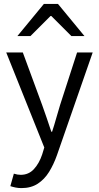

<svg xmlns="http://www.w3.org/2000/svg" viewBox="-20 -755 507 984"><path d="M90 209Q74 209 59.5 206Q45 203 33 199L51 135Q60 138 69 139.5Q78 141 86 141Q127 141 154 111.5Q181 82 196 37L207 1L12 -486H97L196 -217Q207 -186 219.5 -150Q232 -114 243 -80H247Q258 -113 268 -149Q278 -185 288 -217L375 -486H455L272 40Q255 88 231.5 126Q208 164 173.5 186.5Q139 209 90 209ZM69 -570 205 -735H277L413 -570H346L243 -673H239L136 -570Z"/></svg>

Font: Mada
Style: Regular
Weight: 400
Designer: Khaled Hosny
Version: Version 1.5